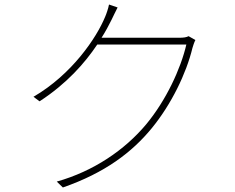

<svg xmlns="http://www.w3.org/2000/svg" viewBox="-20 -806 1040 849"><path d="M500 -773 462 -786C459 -769 450 -743 445 -732C407 -639 298 -477 128 -378L155 -358C275 -436 355 -527 410 -609H804C779 -501 714 -362 627 -257C532 -143 394 -49 231 -3L258 23C445 -42 564 -133 651 -239C738 -345 804 -482 831 -594C833 -601 839 -620 844 -629L814 -646C804 -641 793 -639 770 -639H429C447 -667 461 -694 473 -718C481 -734 491 -756 500 -773Z"/></svg>

Font: Noto Sans CJK SC Thin
Style: Regular
Weight: 100
Designer: Ryoko NISHIZUKA 西塚涼子 (kana, bopomofo & ideographs); Paul D. Hunt (Latin, Greek & Cyrillic); Sandoll Communications 산돌커뮤니
Foundry: Adobe
Version: Version 2.004;hotconv 1.0.118;makeotfexe 2.5.65603